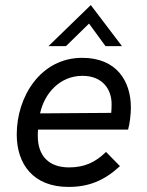

<svg xmlns="http://www.w3.org/2000/svg" viewBox="-20 -729 581 757"><path d="M250 8C329 8 390 -16 453 -74L398 -130C355 -88 312 -69 252 -69C173 -69 129 -114 129 -193C129 -201 129 -209 130 -218H485C492 -242 496 -280 496 -305C496 -410 439 -501 304 -501C140 -501 46 -348 46 -199C46 -82 111 8 250 8ZM138 -282C155 -361 216 -430 305 -430C386 -430 420 -375 420 -319C420 -304 419.5 -295 418.5 -284ZM171 -547H240L331 -636L396 -547H461L338 -709Z"/></svg>

Font: HK Grotesk
Style: Italic
Weight: 400
Italic angle: -16°
Designer: Alfredo Marco Pradil
Foundry: Hanken Design Co.
Version: Version 3.001;FEAKit 1.0